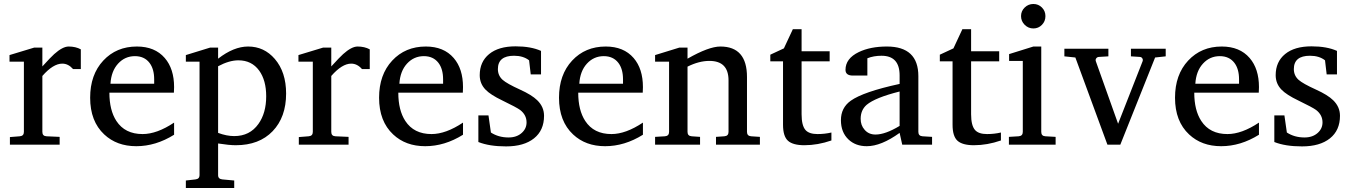

<svg xmlns="http://www.w3.org/2000/svg" viewBox="-20 -727 6793 965"><path d="M386.2 -379.9H347.2Q323.2 -407.2 293 -407.2Q247.1 -407.2 192.9 -345.2V-64Q192.9 -43 213.9 -42L279.8 -39.1V0H29.8V-38.1L79.1 -42Q100.1 -43.5 100.1 -64V-417H27.8V-450.2L151.9 -487.8H192.9V-393.1Q235.8 -440.4 252.4 -455.1Q294.9 -493.2 325.2 -493.2Q359.9 -493.2 386.2 -479Z M855 -49.8Q762.7 7.8 665 7.8Q566.9 7.8 503.9 -51.3Q433.1 -117.2 433.1 -235.8Q433.1 -351.6 499 -422.4Q564.9 -493.2 668 -493.2Q758.3 -493.2 808.1 -435.5Q855 -381.3 855 -289.1Q855 -270 854 -261.2H529.8Q529.8 -172.9 564.9 -119.1Q607.9 -53.2 696.8 -53.2Q768.6 -53.2 855 -110.8ZM754.9 -306.2V-328.1Q754.9 -380.4 731.4 -411.1Q705.6 -444.8 658.2 -444.8Q607.9 -444.8 573.5 -407.2Q539.1 -369.6 535.2 -306.2Z M1418 -256.8Q1418 -138.2 1350.3 -67.6Q1282.7 2.9 1165 2.9Q1131.8 2.9 1076.2 -5.9V153.8Q1076.2 172.9 1098.1 174.8L1157.2 180.2V217.8H914.1V180.2L961.9 174.8Q982.9 172.4 982.9 153.8V-417H914.1V-450.2L1036.1 -487.8H1076.2V-432.1Q1154.8 -493.2 1227.1 -493.2Q1307.6 -493.2 1361.3 -430.7Q1418 -364.7 1418 -256.8ZM1317.9 -243.2Q1317.9 -323.2 1282.7 -372.1Q1245.1 -423.8 1178.2 -423.8Q1131.8 -423.8 1076.2 -394V-59.1Q1119.1 -43 1157.2 -43Q1235.4 -43 1278.8 -104Q1317.9 -158.7 1317.9 -243.2Z M1838.4 -379.9H1799.3Q1775.4 -407.2 1745.1 -407.2Q1699.2 -407.2 1645 -345.2V-64Q1645 -43 1666 -42L1731.9 -39.1V0H1481.9V-38.1L1531.2 -42Q1552.2 -43.5 1552.2 -64V-417H1480V-450.2L1604 -487.8H1645V-393.1Q1688 -440.4 1704.6 -455.1Q1747.1 -493.2 1777.3 -493.2Q1812 -493.2 1838.4 -479Z M2307.1 -49.8Q2214.8 7.8 2117.2 7.8Q2019 7.8 1956.1 -51.3Q1885.3 -117.2 1885.3 -235.8Q1885.3 -351.6 1951.2 -422.4Q2017.1 -493.2 2120.1 -493.2Q2210.4 -493.2 2260.3 -435.5Q2307.1 -381.3 2307.1 -289.1Q2307.1 -270 2306.2 -261.2H1981.9Q1981.9 -172.9 2017.1 -119.1Q2060.1 -53.2 2148.9 -53.2Q2220.7 -53.2 2307.1 -110.8ZM2207 -306.2V-328.1Q2207 -380.4 2183.6 -411.1Q2157.7 -444.8 2110.4 -444.8Q2060.1 -444.8 2025.6 -407.2Q1991.2 -369.6 1987.3 -306.2Z M2714.4 -145Q2714.4 -71.8 2663.8 -31.5Q2613.3 8.8 2523.4 8.8Q2439.5 8.8 2384.3 -13.2V-147H2435.1L2447.3 -61Q2485.4 -36.1 2536.1 -36.1Q2577.1 -36.1 2602.5 -59.1Q2626.5 -80.6 2626.5 -111.8Q2626.5 -149.4 2594.2 -174.3Q2577.1 -187 2504.4 -222.2Q2445.3 -250.5 2420.4 -276.4Q2391.1 -306.6 2391.1 -349.1Q2391.1 -416.5 2438.5 -455.3Q2485.8 -494.1 2571.3 -494.1Q2648.4 -494.1 2699.2 -471.2V-353H2647.5L2639.2 -423.8Q2609.9 -446.8 2563.5 -446.8Q2482.4 -446.8 2482.4 -379.9Q2482.4 -347.2 2506.3 -325.7Q2527.8 -306.6 2593.3 -276.9Q2652.8 -250 2680.2 -223.1Q2714.4 -189.9 2714.4 -145Z M3211.4 -49.8Q3119.1 7.8 3021.5 7.8Q2923.3 7.8 2860.4 -51.3Q2789.6 -117.2 2789.6 -235.8Q2789.6 -351.6 2855.5 -422.4Q2921.4 -493.2 3024.4 -493.2Q3114.7 -493.2 3164.6 -435.5Q3211.4 -381.3 3211.4 -289.1Q3211.4 -270 3210.4 -261.2H2886.2Q2886.2 -172.9 2921.4 -119.1Q2964.4 -53.2 3053.2 -53.2Q3125 -53.2 3211.4 -110.8ZM3111.3 -306.2V-328.1Q3111.3 -380.4 3087.9 -411.1Q3062 -444.8 3014.6 -444.8Q2964.4 -444.8 2929.9 -407.2Q2895.5 -369.6 2891.6 -306.2Z M3799.3 0H3578.6V-39.1L3620.6 -42Q3641.6 -43.5 3641.6 -64V-323.2Q3641.6 -420.9 3545.4 -420.9Q3493.2 -420.9 3435.5 -392.1V-64Q3435.5 -43.5 3456.5 -42L3498.5 -39.1V0H3272.5V-39.1L3321.8 -42Q3342.8 -43.5 3342.8 -64V-417H3272.5V-450.2L3394.5 -487.8H3435.5V-432.1Q3542.5 -493.2 3600.6 -493.2Q3734.4 -493.2 3734.4 -339.8V-64Q3734.4 -43.5 3755.4 -42L3799.3 -39.1Z M4158.7 -21Q4089.8 2.9 4022.9 2.9Q3965.3 2.9 3940.4 -19.5Q3915.5 -42 3915.5 -100.1V-418.9H3851.6V-452.1L3919.9 -483.9L3964.8 -580.1H4008.8V-469.2H4149.9V-418.9H4008.8V-152.8Q4008.8 -95.7 4028.8 -73.2Q4046.9 -53.2 4088.9 -53.2Q4125 -53.2 4158.7 -61Z M4664.6 0H4514.6L4501.5 -59.1Q4408.7 7.8 4336.4 7.8Q4280.3 7.8 4244.6 -25.9Q4206.5 -62 4206.5 -123Q4206.5 -185.5 4255.9 -220.7Q4318.8 -265.6 4501.5 -305.2V-348.1Q4501.5 -446.8 4410.6 -446.8Q4371.1 -446.8 4339.4 -434.1V-347.2H4266.6Q4229.5 -347.2 4229.5 -376Q4229.5 -433.1 4296.4 -465.3Q4354.5 -493.2 4437.5 -493.2Q4595.7 -493.2 4595.7 -344.2V-64Q4595.7 -43.5 4616.7 -42L4664.6 -39.1ZM4501.5 -94.2V-267.1Q4378.9 -236.3 4335.9 -200.2Q4305.7 -173.8 4305.7 -129.9Q4305.7 -97.2 4325.2 -75.2Q4345.7 -50.8 4380.4 -50.8Q4429.7 -50.8 4501.5 -94.2Z M5010.7 -21Q4941.9 2.9 4875 2.9Q4817.4 2.9 4792.5 -19.5Q4767.6 -42 4767.6 -100.1V-418.9H4703.6V-452.1L4772 -483.9L4816.9 -580.1H4860.8V-469.2H5002V-418.9H4860.8V-152.8Q4860.8 -95.7 4880.9 -73.2Q4898.9 -53.2 4940.9 -53.2Q4977.1 -53.2 5010.7 -61Z M5234.4 -646Q5234.4 -620.1 5216.8 -602.1Q5199.2 -584 5173.8 -584Q5148.4 -584 5130.1 -602.3Q5111.8 -620.6 5111.8 -646Q5111.8 -671.4 5130.1 -689.2Q5148.4 -707 5173.8 -707Q5199.2 -707 5216.8 -689.2Q5234.4 -671.4 5234.4 -646ZM5285.6 0H5050.8V-39.1L5099.6 -42Q5120.6 -43.5 5120.6 -64V-420.9H5051.8V-455.1L5173.8 -493.2H5213.4V-64Q5213.4 -43 5234.4 -42L5285.6 -39.1Z M5838.9 -443.8 5785.6 -438 5610.8 0H5545.9L5384.8 -438L5329.6 -443.8V-481.9H5550.8V-443.8L5502.9 -440.9Q5494.6 -440.4 5489.7 -433.8Q5484.9 -427.2 5487.8 -418.9L5599.6 -105L5722.7 -418.9Q5725.6 -426.8 5721.4 -433.6Q5717.3 -440.4 5709 -440.9L5664.1 -443.8V-481.9H5838.9Z M6307.6 -49.8Q6215.3 7.8 6117.7 7.8Q6019.5 7.8 5956.5 -51.3Q5885.7 -117.2 5885.7 -235.8Q5885.7 -351.6 5951.7 -422.4Q6017.6 -493.2 6120.6 -493.2Q6210.9 -493.2 6260.7 -435.5Q6307.6 -381.3 6307.6 -289.1Q6307.6 -270 6306.6 -261.2H5982.4Q5982.4 -172.9 6017.6 -119.1Q6060.5 -53.2 6149.4 -53.2Q6221.2 -53.2 6307.6 -110.8ZM6207.5 -306.2V-328.1Q6207.5 -380.4 6184.1 -411.1Q6158.2 -444.8 6110.8 -444.8Q6060.5 -444.8 6026.1 -407.2Q5991.7 -369.6 5987.8 -306.2Z M6714.8 -145Q6714.8 -71.8 6664.3 -31.5Q6613.8 8.8 6523.9 8.8Q6439.9 8.8 6384.8 -13.2V-147H6435.5L6447.8 -61Q6485.8 -36.1 6536.6 -36.1Q6577.6 -36.1 6603 -59.1Q6627 -80.6 6627 -111.8Q6627 -149.4 6594.7 -174.3Q6577.6 -187 6504.9 -222.2Q6445.8 -250.5 6420.9 -276.4Q6391.6 -306.6 6391.6 -349.1Q6391.6 -416.5 6439 -455.3Q6486.3 -494.1 6571.8 -494.1Q6648.9 -494.1 6699.7 -471.2V-353H6647.9L6639.6 -423.8Q6610.4 -446.8 6564 -446.8Q6482.9 -446.8 6482.9 -379.9Q6482.9 -347.2 6506.8 -325.7Q6528.3 -306.6 6593.8 -276.9Q6653.3 -250 6680.7 -223.1Q6714.8 -189.9 6714.8 -145Z"/></svg>

Font: Ezra SIL SR
Style: Regular
Weight: 400
Designer: Development by SIL's NRSI team. OpenType tables by Ralph Hancock ( hancock@dircon.co.uk ).
Foundry: Development by SIL's NRSI team.
Version: Version 2.51; 2007